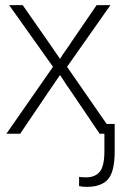

<svg xmlns="http://www.w3.org/2000/svg" viewBox="-20 -521 477 748"><path d="M4.9 0 186.5 -260.7 15.6 -501H68.4L169.9 -355.5Q179.7 -341.8 193.8 -320.8Q208 -299.8 212.9 -293H214.8Q220.7 -303.7 235.8 -324.7Q251 -345.7 256.8 -355.5L356.4 -501H410.2L241.2 -260.7L421.9 0H368.2L255.9 -166Q244.1 -181.6 214.8 -227.5H212.9Q206.1 -216.8 191.9 -196.8Q177.7 -176.8 170.9 -166L58.6 0ZM288.1 168Q296.9 169.9 315.4 169.9Q350.6 169.9 368.7 147.9Q386.7 126 386.7 68.4V-38.1H426.8V68.4Q426.8 147.5 400.9 177.2Q375 207 318.4 207Q300.8 207 288.1 204.1Z"/></svg>

Font: Gothic A1 ExtraLight
Style: Regular
Weight: 275
Designer: HanYang I&C Co.,Ltd.
Foundry: HanYang I&C Co.,Ltd.
Version: Version 2.50